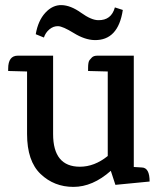

<svg xmlns="http://www.w3.org/2000/svg" viewBox="-20 -717 630 752"><path d="M152 -570 120 -583Q129 -636 157.5 -667Q186 -698 221.5 -697Q257 -696 297.5 -667Q338 -638 365 -638Q416 -637 430 -688L461 -678Q443 -558 350 -560Q312 -561 269 -587.5Q226 -614 207.5 -614.5Q189 -615 173.5 -602Q158 -589 152 -570ZM325 -439V-451Q325 -475 331 -482Q337 -489 340 -492Q347 -499 362 -499H504V-63L536 -61Q566 -60 566 -6L432 7L414 -48Q343 15 267.5 15Q192 15 139 -35.5Q86 -86 86 -192V-437L12 -439V-448Q12 -499 50 -499H188V-192Q188 -64 293 -64Q350 -64 402 -106V-437Z"/></svg>

Font: Karma SemiBold
Style: Regular
Weight: 600
Designer: Joana Correia
Foundry: Indian Type Foundry
Version: Version 1.202;PS 1.0;hotconv 1.0.78;makeotf.lib2.5.61930; tt